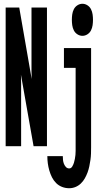

<svg xmlns="http://www.w3.org/2000/svg" viewBox="-20 -775 540 1018"><path d="M10 0V-735H82L148 -356Q147 -377 147 -398.5Q147 -420 147 -441V-735H229V0H158L91 -379Q92 -358 92 -336.5Q92 -315 92 -294V0ZM417 -585Q403 -585 390.5 -593Q378 -601 371.5 -614Q365 -627 363 -641.5Q361 -656 361 -670Q361 -684 363 -698.5Q365 -713 371.5 -726Q378 -739 390.5 -747Q403 -755 417 -755Q431 -755 443.5 -747Q456 -739 462.5 -726Q469 -713 471 -698.5Q473 -684 473 -670Q473 -656 471 -641.5Q469 -627 462.5 -614Q456 -601 443.5 -593Q431 -585 417 -585ZM347 223Q327 223 309 216Q291 209 277.5 195.5Q264 182 255.5 165Q247 148 241.5 129Q236 110 233.5 91Q231 72 231 53H313Q313 63 314 73Q315 83 318.5 92.5Q322 102 329 110Q336 118 347 118Q357 118 363 108Q369 98 372 88Q375 78 377 67.5Q379 57 380 46.5Q381 36 381 25.5Q381 15 381 5V-415H319V-520H463V5Q463 22 462.5 39Q462 56 459.5 73Q457 90 453.5 107Q450 124 444 140Q438 156 429.5 171Q421 186 408.5 198Q396 210 380 216.5Q364 223 347 223Z"/></svg>

Font: Iosevka Term Curly Extrabold
Style: Regular
Weight: 800
Designer: Belleve Invis
Foundry: Belleve Invis
Version: Version 32.3.0